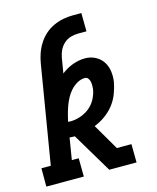

<svg xmlns="http://www.w3.org/2000/svg" viewBox="-117 -812 728 890"><g transform="rotate(-15 247.0 -367.5)"><path d="M-6 0V-88H39L117 -558Q121 -582 129 -605Q137 -628 150.5 -649.5Q164 -671 183 -688Q202 -705 225 -715.5Q248 -726 271.5 -730.5Q295 -735 318 -735H359L360 -647H319Q301 -647 283 -641.5Q265 -636 251 -623Q237 -610 229 -593Q221 -576 218 -558L206 -486Q231 -506 261 -517Q291 -528 321 -528Q347 -528 369.5 -516.5Q392 -505 405.5 -484.5Q419 -464 422.5 -438.5Q426 -413 422 -387Q417 -360 406.5 -332.5Q396 -305 378 -282Q360 -259 335 -241Q310 -223 283 -213L356 -88H426L427 0H296L182 -191H175Q171 -191 166.5 -191.5Q162 -192 157 -192L140 -88H173L174 0ZM180 -263Q203 -263 227.5 -271Q252 -279 272 -295Q292 -311 304 -333.5Q316 -356 320 -380Q321 -389 321 -398.5Q321 -408 319 -417Q317 -426 311.5 -433Q306 -440 296 -440Q278 -440 260 -430Q242 -420 228.5 -405Q215 -390 205.5 -372.5Q196 -355 189.5 -337Q183 -319 178 -300.5Q173 -282 169 -264Q172 -264 174.5 -263.5Q177 -263 180 -263Z"/></g></svg>

Font: Iosevka Curly Slab Semibold
Style: Italic
Weight: 600
Italic angle: -9°
Monospace: yes
Designer: Belleve Invis
Foundry: Belleve Invis
Version: Version 22.1.2; ttfautohint (v1.8.4)